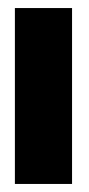

<svg xmlns="http://www.w3.org/2000/svg" viewBox="-20 -905 221 477"><path d="M159 -448V-885H17V-448Z"/></svg>

Font: Ny Stormning
Style: Hf
Weight: 700
Designer: Robert Jablonski, Mew Too
Foundry: Cannot Into Space Fonts
Version: Version 0.90